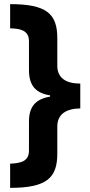

<svg xmlns="http://www.w3.org/2000/svg" viewBox="-20 -742 433 928"><path d="M29 49V166C207 166 257 117 257 0V-131C257 -191 301 -217 368 -218V-338C299 -338 257 -365 257 -424V-558C257 -677 203 -722 29 -722V-605C77 -604 120 -596 120 -543V-404C120 -328 153 -292 222 -281V-275C152 -263 120 -227 120 -154V-14C120 36 84 47 29 49Z"/></svg>

Font: Noto Sans Thai Looped UI Narrow ExtraBold
Style: Regular
Weight: 800
Width: 4
Designer: Cadson Demak Team
Foundry: Cadson Demak Co., Ltd.
Version: Version 1.000